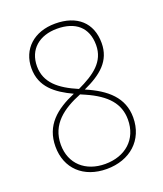

<svg xmlns="http://www.w3.org/2000/svg" viewBox="-136 -814 775 913"><g transform="rotate(-20 251.5 -357.0)"><path d="M251 -724C144 -724 73 -659 73 -562C73 -468 138 -419 221 -380C123 -338 53 -281 53 -173C53 -63 129 10 247 10C364 10 448 -63 448 -178C448 -278 380 -337 277 -381C367 -422 428 -471 428 -562C428 -664 362 -724 251 -724ZM251 -698C344 -698 400 -651 400 -562C400 -477 337 -433 252 -393C160 -432 101 -480 101 -562C101 -648 162 -698 251 -698ZM80 -173C80 -277 156 -330 248 -367L271 -357C373 -312 421 -257 421 -177C421 -77 350 -15 248 -15C149 -15 80 -76 80 -173Z"/></g></svg>

Font: Noto Sans Arabic SemCond Thin
Style: Regular
Weight: 100
Width: 4
Designer: Monotype Design Team, Nadine Chahine, Nizar Qandah and Khaled Hosny
Foundry: Monotype Imaging Inc.
Version: Version 2.012